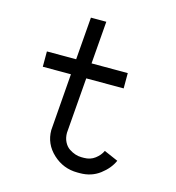

<svg xmlns="http://www.w3.org/2000/svg" viewBox="-106 -786 812 888"><g transform="rotate(15 300.0 -342.0)"><path d="M251 -152.8Q251 -128.4 260.5 -109.6Q270 -90.8 284.9 -80.8Q299.8 -70.8 314.9 -65.9Q330.1 -61 344.7 -61H356.9Q387.2 -61 409.4 -77.9Q431.6 -94.7 441.9 -117.2L509.3 -87.9Q492.2 -48.8 451.9 -18.3Q411.6 12.2 356.9 12.2H344.7Q277.3 12.2 227.5 -33.9Q177.7 -80.1 177.7 -146L198.7 -418.9H64V-492.2H204.1L220.2 -695.8H293.9L277.8 -492.2H451.2V-418.9H272Z"/></g></svg>

Font: Anka/Coder
Style: Regular
Weight: 400
Monospace: yes
Version: Version 001.100